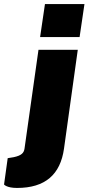

<svg xmlns="http://www.w3.org/2000/svg" viewBox="-87 -762 437 948"><path d="M330 -742H135L111 -579H306ZM229 -28 297 -516H103L34 -28C31 -7 19 6 -19 14L-49 19L-67 149C-67 149 -54 166 -3 166C136 166 211 100 229 -28Z"/></svg>

Font: United Sans Black
Style: Italic
Weight: 900
Italic angle: -8°
Designer: Pablo Impallari, Rodrigo Fuenzalida (Modified by Dan O. Williams)
Version: Version 1.000;PS 001.000;hotconv 1.0.88;makeotf.lib2.5.64775